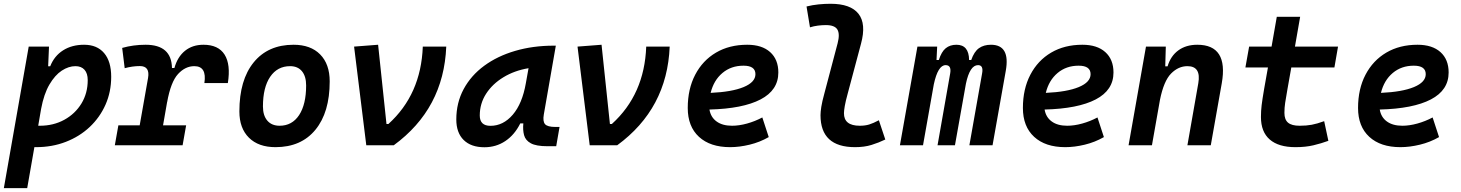

<svg xmlns="http://www.w3.org/2000/svg" viewBox="-28 -762 7665 1007"><path d="M114.7 224.6H-7.8L122.6 -517.6H229L224.6 -414.6H235.4Q256.8 -468.8 303 -498Q349.1 -527.3 413.1 -527.3Q481 -527.3 518.1 -483.6Q555.2 -439.9 555.2 -359.4Q555.2 -280.3 525.4 -213.1Q495.6 -146 442.4 -95.9Q389.2 -45.9 317.4 -18.1Q245.6 9.8 161.1 9.8Q156.7 9.8 152.3 9.8ZM172.4 -102.5Q176.3 -102.5 180.7 -102.5Q252.4 -102.5 309.3 -133.8Q366.2 -165 399.2 -219.2Q432.1 -273.4 432.1 -341.8Q432.1 -377 415.3 -396Q398.4 -415 367.7 -415Q332 -415 296.1 -391.6Q260.3 -368.2 231.2 -318.6Q202.1 -269 187.5 -190.4Z M574.2 0 592.8 -104.5H704.6L748.5 -353Q759.3 -415.5 705.6 -415.5Q667 -415.5 626 -404.3L612.8 -510.7Q671.4 -527.3 735.8 -527.3Q871.6 -527.3 874 -405.3H886.7Q902.8 -463.4 942.1 -495.4Q981.4 -527.3 1039.1 -527.3Q1117.2 -527.3 1149.9 -475.6Q1182.6 -423.8 1167 -326.2H1043.9Q1057.6 -415 991.2 -415Q943.8 -415 905.8 -373.8Q867.7 -332.5 848.6 -226.1V-227.5L827.1 -104.5H948.2L929.7 0Z M1417 9.8Q1327.6 9.8 1277.6 -39.8Q1227.5 -89.4 1227.5 -177.7Q1227.5 -342.8 1302.7 -435.1Q1377.9 -527.3 1511.7 -527.3Q1601.1 -527.3 1651.1 -476.6Q1701.2 -425.8 1701.2 -335Q1701.2 -172.4 1626.2 -81.3Q1551.3 9.8 1417 9.8ZM1438.5 -102.5Q1503.9 -102.5 1540.8 -158.4Q1577.6 -214.4 1577.6 -314Q1577.6 -361.8 1555.7 -388.4Q1533.7 -415 1493.7 -415Q1426.8 -415 1388.9 -359.1Q1351.1 -303.2 1351.1 -203.6Q1351.1 -156.2 1374 -129.4Q1397 -102.5 1438.5 -102.5Z M1893.1 0 1829.1 -517.6 1955.1 -527.3 1999 -111.8H2009.3Q2180.2 -266.6 2189.5 -517.6H2312.5Q2299.3 -191.9 2037.1 0Z M2512.7 10.3Q2442.4 10.3 2403.8 -27.8Q2365.2 -65.9 2365.2 -135.3Q2365.2 -223.1 2403.8 -294.7Q2442.4 -366.2 2511.5 -417Q2580.6 -467.8 2673.8 -495.1Q2767.1 -522.5 2876 -522.5H2887.2L2824.2 -161.6Q2817.9 -125.5 2830.6 -110.8Q2843.3 -96.2 2884.8 -96.2H2906.7L2889.2 4.9H2843.3Q2784.2 4.9 2756.1 -10.5Q2728 -25.9 2720.7 -53Q2713.4 -80.1 2716.8 -114.7H2700.7Q2670.9 -54.7 2622.3 -22.2Q2573.7 10.3 2512.7 10.3ZM2544.4 -102.1Q2611.3 -102.1 2661.4 -160.4Q2711.4 -218.8 2730 -325.7L2744.1 -404.3Q2670.4 -392.1 2612.5 -356.9Q2554.7 -321.8 2521.5 -270.3Q2488.3 -218.8 2488.3 -156.2Q2488.3 -102.1 2544.4 -102.1Z M3064.9 0 3001 -517.6 3127 -527.3 3170.9 -111.8H3181.2Q3352.1 -266.6 3361.3 -517.6H3484.4Q3471.2 -191.9 3209 0Z M3811.5 -102.5Q3848.1 -102.5 3889.9 -114Q3931.6 -125.5 3970.2 -146L4003.9 -43Q3957 -16.1 3903.6 -3.2Q3850.1 9.8 3801.3 9.8Q3696.8 9.8 3637.9 -44.4Q3579.1 -98.6 3579.1 -195.8Q3579.1 -295.4 3618.2 -370.1Q3657.2 -444.8 3727.3 -486.1Q3797.4 -527.3 3891.1 -527.3Q3968.3 -527.3 4011.2 -488.8Q4054.2 -450.2 4054.2 -381.8Q4054.2 -289.1 3960.9 -240.5Q3867.7 -191.9 3692.9 -187.5Q3699.7 -147 3730.5 -124.8Q3761.2 -102.5 3811.5 -102.5ZM3699.2 -274.9Q3810.5 -279.8 3872.3 -305.4Q3934.1 -331.1 3934.1 -373Q3934.1 -417.5 3871.6 -417.5Q3806.6 -417.5 3761 -379.2Q3715.3 -340.8 3699.2 -274.9Z M4456.5 9.8Q4275.4 9.8 4275.4 -157.7Q4275.4 -174.3 4279.5 -201.4Q4283.7 -228.5 4295.9 -272.9L4365.2 -535.2Q4377.9 -584 4363.8 -607.2Q4349.6 -630.4 4303.7 -630.4Q4283.2 -630.4 4262 -627.7Q4240.7 -625 4220.2 -618.7L4202.1 -728Q4233.4 -735.8 4265.1 -739Q4296.9 -742.2 4328.1 -742.2Q4433.1 -742.2 4474.6 -689.7Q4516.1 -637.2 4487.8 -532.7L4418.5 -272.9Q4406.7 -230 4402.6 -205.6Q4398.4 -181.2 4398.4 -168.5Q4397.9 -102.5 4481.4 -102.5Q4509.3 -102.5 4530.8 -109.1Q4552.2 -115.7 4581.5 -131.3L4615.2 -30.3Q4581.1 -13.7 4543.2 -2Q4505.4 9.8 4456.5 9.8Z M4887.2 -517.6 4883.8 -447.3H4896Q4909.7 -490.7 4932.1 -509Q4954.6 -527.3 4988.3 -527.3Q5053.7 -527.3 5054.7 -447.3H5065.9Q5081.1 -491.2 5106.4 -509.3Q5131.8 -527.3 5169.4 -527.3Q5271.5 -527.3 5247.1 -390.6L5177.7 0H5056.2L5123 -377.4Q5130.9 -420.4 5101.6 -420.4Q5058.6 -420.4 5038.1 -323.2L4980.5 0H4889.2L4955.6 -377.4Q4962.9 -420.4 4931.6 -420.4Q4891.1 -420.4 4869.6 -319.3L4813 0H4691.9L4783.7 -517.6Z M5569.3 -102.5Q5606 -102.5 5647.7 -114Q5689.5 -125.5 5728 -146L5761.7 -43Q5714.8 -16.1 5661.4 -3.2Q5607.9 9.8 5559.1 9.8Q5454.6 9.8 5395.8 -44.4Q5336.9 -98.6 5336.9 -195.8Q5336.9 -295.4 5376 -370.1Q5415 -444.8 5485.1 -486.1Q5555.2 -527.3 5648.9 -527.3Q5726.1 -527.3 5769 -488.8Q5812 -450.2 5812 -381.8Q5812 -289.1 5718.8 -240.5Q5625.5 -191.9 5450.7 -187.5Q5457.5 -147 5488.3 -124.8Q5519 -102.5 5569.3 -102.5ZM5457 -274.9Q5568.4 -279.8 5630.1 -305.4Q5691.9 -331.1 5691.9 -373Q5691.9 -417.5 5629.4 -417.5Q5564.5 -417.5 5518.8 -379.2Q5473.1 -340.8 5457 -274.9Z M5891.1 0 5982.4 -517.6H6086.4L6083.5 -414.1H6095.7Q6111.8 -468.3 6152.1 -497.8Q6192.4 -527.3 6251.5 -527.3Q6415.5 -527.3 6379.9 -325.2L6322.3 0H6199.7L6256.8 -325.2Q6272.5 -415 6199.7 -415Q6152.3 -415 6114 -376.2Q6075.7 -337.4 6055.7 -237.8L6013.7 0Z M6766.1 9.8Q6677.7 9.8 6631.6 -30.3Q6585.4 -70.3 6585.4 -148.4Q6585.4 -180.7 6589.1 -210.9Q6592.8 -241.2 6602.1 -295.4L6622.1 -408.2H6503.9L6523.4 -517.6H6641.1L6668.5 -673.8H6791L6763.7 -517.6H6989.7L6970.7 -408.2H6744.6L6724.6 -295.4Q6716.3 -248 6712.4 -222.7Q6708.5 -197.3 6708.5 -169.9Q6708.5 -134.8 6727.5 -118.7Q6746.6 -102.5 6788.1 -102.5Q6824.2 -102.5 6851.8 -107.7Q6879.4 -112.8 6917 -126.5L6939 -23.4Q6901.9 -9.8 6860.8 0Q6819.8 9.8 6766.1 9.8Z M7327.1 -102.5Q7363.8 -102.5 7405.5 -114Q7447.3 -125.5 7485.8 -146L7519.5 -43Q7472.7 -16.1 7419.2 -3.2Q7365.7 9.8 7316.9 9.8Q7212.4 9.8 7153.6 -44.4Q7094.7 -98.6 7094.7 -195.8Q7094.7 -295.4 7133.8 -370.1Q7172.9 -444.8 7242.9 -486.1Q7313 -527.3 7406.7 -527.3Q7483.9 -527.3 7526.9 -488.8Q7569.8 -450.2 7569.8 -381.8Q7569.8 -289.1 7476.6 -240.5Q7383.3 -191.9 7208.5 -187.5Q7215.3 -147 7246.1 -124.8Q7276.9 -102.5 7327.1 -102.5ZM7214.8 -274.9Q7326.2 -279.8 7387.9 -305.4Q7449.7 -331.1 7449.7 -373Q7449.7 -417.5 7387.2 -417.5Q7322.3 -417.5 7276.6 -379.2Q7231 -340.8 7214.8 -274.9Z"/></svg>

Font: Cascadia Mono NF SemiBold
Style: Italic
Weight: 600
Italic angle: -10°
Monospace: yes
Designer: Aaron Bell
Foundry: Saja Typeworks
Version: Version 2404.023; ttfautohint (v1.8.4)